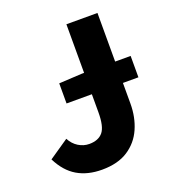

<svg xmlns="http://www.w3.org/2000/svg" viewBox="-123 -748 775 856"><g transform="rotate(-20 264.5 -320.0)"><path d="M167.8 -319.8V-415.2L277.6 -421.2H508.8V-319.8ZM216.5 12Q148 12 99.3 -16.9Q50.5 -45.8 19.3 -108.3L112.8 -172.2Q127 -145.1 150.9 -130.2Q174.9 -115.3 202 -115.3Q245.4 -115.3 266.7 -141Q287.9 -166.6 287.9 -234.1V-651.8H435.3V-221.9Q435.3 -157.5 412 -104.4Q388.8 -51.4 340.4 -19.7Q292 12 216.5 12Z"/></g></svg>

Font: Source Sans 3
Style: Regular
Weight: 200
Designer: Paul D. Hunt
Foundry: Adobe
Version: Version 3.046;hotconv 1.0.118;makeotfexe 2.5.65603